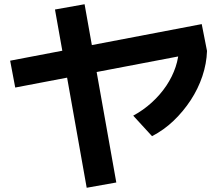

<svg xmlns="http://www.w3.org/2000/svg" viewBox="-20 -814 1040 908"><path d="M52 -400 28 -527 934 -700 959 -573ZM390 74 240 -769 380 -794 530 49ZM610 -267Q658 -293 698 -329.5Q738 -366 766.5 -408.5Q795 -451 810.5 -497.5Q826 -544 826 -590L959 -573Q957 -513 937 -453.5Q917 -394 882 -340.5Q847 -287 801 -243Q755 -199 699 -170Z"/></svg>

Font: M PLUS 1
Style: Bold
Weight: 700
Designer: Coji Morishita
Foundry: UNDERFOREST DESIGN
Version: Version 1.001